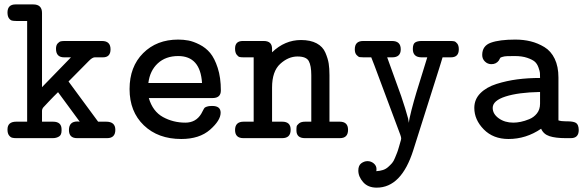

<svg xmlns="http://www.w3.org/2000/svg" viewBox="-20 -631 2665 877"><path d="M14.2 -39.6Q14.2 -75.2 54.2 -75.2Q54.2 -75.2 104 -75.2V-535.2H54.2Q42 -535.2 34.4 -537.1Q26.9 -539.1 20.5 -548.1Q14.2 -557.1 14.2 -575.2Q15.1 -610.8 50.8 -610.8Q51.3 -610.8 51.8 -610.8H131.8Q171.9 -610.8 171.9 -571.8V-232.9L304.2 -369.1H272.9Q235.8 -369.1 235.8 -408.2Q235.8 -424.3 243.4 -432.6Q251 -440.9 258.5 -442.4Q266.1 -443.8 276.9 -443.8H445.8Q484.9 -443.8 484.9 -405.8Q484.9 -369.1 450.2 -369.1Q449.7 -369.1 449.2 -369.1H412.1Q400.9 -368.2 386.2 -353Q384.3 -351.1 293 -258.8L428.2 -75.2H464.8Q506.8 -75.2 506.8 -38.1Q506.8 0 469.2 0H332Q294.9 0 294.9 -37.1Q294.9 -76.2 334 -76.2Q335.9 -76.2 338.9 -75.7Q341.8 -75.2 344.2 -75.2L245.1 -210Q235.4 -200.2 225.6 -190.7Q215.8 -181.2 210 -174.6Q204.1 -168 198 -161.9Q191.9 -155.8 189 -152.3Q186 -148.9 182.6 -145.5Q179.2 -142.1 177.5 -140.1Q175.8 -138.2 174.8 -136Q173.8 -133.8 173.3 -132.3Q172.9 -130.9 172.4 -129.4Q171.9 -127.9 171.9 -125V-75.2H222.2Q262.2 -75.2 261.2 -38.1Q261.2 -36.6 261.2 -34.7Q261.2 -14.6 250 -7.8Q237.8 0 221.2 0H54.2Q43 0 35.4 -2Q27.8 -3.9 21 -12.9Q14.2 -22 14.2 -39.6Z M571.8 -224.1Q571.8 -326.2 633.8 -388.2Q695.8 -450.2 793.9 -450.2Q817.9 -450.2 840.3 -446Q862.8 -441.9 891.4 -427.5Q919.9 -413.1 939.9 -389.2Q960 -365.2 974.4 -321Q988.8 -276.9 988.8 -217.8Q988.8 -183.1 950.7 -183.1Q950.2 -183.1 949.7 -183.1H659.7Q677.7 -122.1 724.4 -96.4Q771 -70.8 826.7 -70.8Q874.5 -70.8 898.9 -110.8Q901.9 -115.7 907 -126Q912.1 -136.2 914.6 -138.7Q917 -141.1 925 -144Q933.1 -147 946.8 -147H949.7Q987.8 -147 987.8 -116.2Q987.8 -81.1 939.5 -38.6Q891.1 3.9 808.1 3.9Q702.1 3.9 637 -58.6Q571.8 -121.1 571.8 -224.1ZM657.7 -252H902.8Q895 -375 793.9 -375Q736.8 -375 700.7 -341.6Q664.6 -308.1 657.7 -252Z M1053.7 -37.1Q1053.7 -75.2 1092.8 -75.2Q1092.8 -75.2 1138.7 -75.2V-369.1H1093.8Q1081.5 -369.1 1074.7 -370.6Q1067.9 -372.1 1060.8 -381.6Q1053.7 -391.1 1053.7 -409.2Q1053.7 -443.8 1088.9 -443.8Q1089.4 -443.8 1089.8 -443.8H1184.6Q1222.7 -443.8 1222.7 -408.2V-392.1Q1280.8 -448.2 1355 -448.2Q1397.9 -448.2 1426.3 -433.1Q1454.6 -418 1466.3 -390.4Q1478 -362.8 1481.4 -340.8Q1484.9 -318.8 1484.9 -288.1V-75.2H1531.7Q1569.8 -75.2 1569.8 -38.1Q1569.8 0 1532.7 0H1373Q1334 0 1334 -35.2Q1334 -47.4 1335 -53.2Q1335.9 -59.1 1345.5 -67.1Q1355 -75.2 1374 -75.2H1401.9V-287.1Q1401.9 -331.1 1390.4 -352.1Q1378.9 -373 1338.9 -373Q1296.9 -373 1259.8 -339.1Q1222.7 -305.2 1222.7 -231V-75.2H1269Q1308.1 -75.2 1307.6 -38.1Q1307.6 0 1269 0H1091.8Q1053.7 0 1053.7 -37.1Z M1600.6 -405.8Q1600.6 -443.8 1638.7 -443.8H1770.5Q1810.5 -443.8 1810.5 -405.8Q1810.5 -369.1 1771.5 -369.1Q1771 -369.1 1770.5 -369.1H1748.5L1812.5 -191.9L1830.6 -136.2L1843.8 -90.8L1847.7 -69.8Q1848.6 -85.9 1859.6 -128.4Q1870.6 -170.9 1882.1 -209Q1893.6 -247.1 1910.6 -301Q1927.7 -355 1931.6 -369.1H1905.8Q1865.7 -369.1 1865.7 -407.2Q1865.7 -430.2 1876.2 -437Q1886.7 -443.8 1905.8 -443.8H2037.6Q2047.4 -443.8 2054.4 -442.4Q2061.5 -440.9 2068.6 -431.9Q2075.7 -422.9 2075.7 -405.8Q2075.7 -369.1 2039.6 -369.1Q2039.1 -369.1 2038.6 -369.1H2001.5Q1998.5 -360.4 1993.7 -343.3Q1988.8 -326.2 1985.8 -317.9L1867.7 55.2Q1813.5 226.1 1700.7 226.1Q1660.6 226.1 1638.7 200.9Q1616.7 175.8 1616.7 147.9Q1616.7 125 1630.1 115Q1643.6 105 1658.7 105Q1674.8 105 1687.3 115.5Q1699.7 126 1699.7 141.1Q1699.7 147.9 1698.7 150.9Q1715.8 149.9 1729.2 145.5Q1742.7 141.1 1753.2 131.6Q1763.7 122.1 1770.8 114Q1777.8 106 1784.2 90.1Q1790.5 74.2 1793.7 66.7Q1796.9 59.1 1802.2 40.5Q1807.6 22 1808.6 18.1Q1812.5 6.8 1812.5 1Q1812.5 -3.9 1808.6 -15.1L1689.9 -333Q1688 -338.9 1682.9 -350.8Q1677.7 -362.8 1675.8 -369.1H1640.6Q1629.4 -369.1 1623 -370.1Q1616.7 -371.1 1608.6 -379.9Q1600.6 -388.7 1600.6 -405.8Z M2146.5 -138.2Q2146.5 -177.2 2174.1 -205.1Q2201.7 -232.9 2248 -247.6Q2294.4 -262.2 2343.5 -268.6Q2392.6 -274.9 2446.8 -274.9Q2446.8 -290 2446.3 -297.6Q2445.8 -305.2 2439.7 -322.5Q2433.6 -339.8 2422.6 -349.4Q2411.6 -358.9 2388.2 -366.9Q2364.7 -375 2330.6 -375Q2309.6 -375 2296.6 -374.5Q2283.7 -374 2276.6 -371.6Q2269.5 -369.1 2267.6 -368.7Q2265.6 -368.2 2262.7 -362.5Q2259.8 -356.9 2258.8 -355Q2246.6 -337.9 2224.6 -337.9Q2207.5 -337.9 2195.1 -349.9Q2182.6 -361.8 2182.6 -379.9Q2182.6 -421.9 2222.2 -436Q2261.7 -450.2 2333.5 -450.2Q2371.6 -450.2 2404.1 -442.1Q2436.5 -434.1 2466.6 -416Q2496.6 -397.9 2513.7 -362.5Q2530.8 -327.1 2530.8 -276.9V-81.1Q2543.5 -76.7 2567.4 -76.7Q2569.8 -76.7 2572.3 -76.7Q2573.7 -76.7 2575.7 -76.7Q2600.6 -76.2 2611.3 -69.3Q2623 -61.5 2623.5 -37.1Q2623.5 0 2587.4 0H2564.5Q2517.6 0 2490 -9Q2462.4 -18.1 2451.7 -43Q2382.8 3.9 2302.7 3.9Q2232.9 3.9 2189.7 -40Q2146.5 -84 2146.5 -138.2ZM2230.5 -138.2Q2230.5 -110.4 2258.1 -90.6Q2285.6 -70.8 2324.7 -70.8Q2340.8 -70.8 2358.6 -74.5Q2376.5 -78.1 2397.5 -86.7Q2418.5 -95.2 2432.6 -113Q2446.8 -130.9 2446.8 -157.2V-210.9Q2347.7 -209 2289.1 -190.2Q2230.5 -171.4 2230.5 -138.2Z"/></svg>

Font: CMU Typewriter Text
Style: Bold
Weight: 700
Version: Version 0.7.0